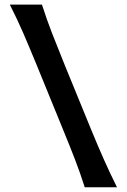

<svg xmlns="http://www.w3.org/2000/svg" viewBox="-20 -791 536 811"><path d="M337.9 0Q318.8 -60.1 297.1 -116.5Q275.4 -172.9 245.1 -246.6L136.2 -513.2Q104 -591.8 78.6 -650.4Q53.2 -709 21.5 -771.5H157.2Q177.2 -709 200 -650.4Q222.7 -591.8 253.9 -515.1L363.8 -246.6Q394 -172.9 419.2 -116.5Q444.3 -60.1 474.1 0Z"/></svg>

Font: Pinar-DS1-FD SemiBold
Style: Regular
Weight: 600
Designer: Amin Abedi
Version: Version 3.000